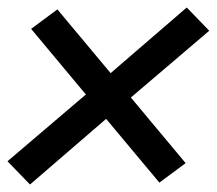

<svg xmlns="http://www.w3.org/2000/svg" viewBox="-39 -596 578 512"><path d="M41 -104 -19 -166 190 -344 44 -519 114 -571 256 -401 459 -576 519 -514 310 -336 456 -161 386 -109 244 -279Z"/></svg>

Font: Iosevka Semibold Oblique
Style: Regular
Weight: 600
Italic angle: -9°
Monospace: yes
Designer: Belleve Invis
Foundry: Belleve Invis
Version: Version 32.5.0; ttfautohint (v1.8.4)